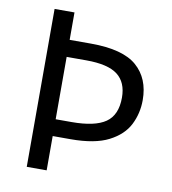

<svg xmlns="http://www.w3.org/2000/svg" viewBox="-81 -784 766 855"><g transform="rotate(10 302.5 -357.0)"><path d="M554 -382Q554 -322 528 -270.5Q502 -219 439.5 -187Q377 -155 268 -155H187V0H97V-714H187V-590H283Q428 -590 491 -535Q554 -480 554 -382ZM259 -231Q364 -231 412.5 -264.5Q461 -298 461 -377Q461 -446 417.5 -479.5Q374 -513 276 -513H187V-231Z"/></g></svg>

Font: Noto Sans Cypro Minoan
Style: Regular
Weight: 400
Designer: David Williams
Foundry: David Williams
Version: Version 1.503; ttfautohint (v1.8.4.7-5d5b)